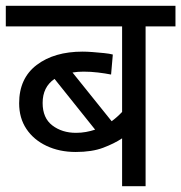

<svg xmlns="http://www.w3.org/2000/svg" viewBox="-20 -642 625 662"><path d="M585 -551H482V0H401V-165Q374 -147 335.5 -132.5Q297 -118 241 -118Q185 -118 140.5 -139Q96 -160 71 -197.5Q46 -235 46 -286Q46 -372 106.5 -418Q167 -464 265 -464Q279 -464 299 -462.5Q319 -461 338.5 -459Q358 -457 369 -454L363 -385Q343 -389 318 -392Q293 -395 268 -395Q248 -395 230 -392L365 -224Q384 -238 401 -256V-551H0V-622H585ZM127 -287Q127 -235 160.5 -209.5Q194 -184 242 -184Q260 -184 276.5 -187Q293 -190 308 -195L168 -370Q127 -342 127 -287Z"/></svg>

Font: Go Noto Kurrent-Regular
Style: Regular
Weight: 400
Designer: Monotype Design Team
Foundry: Monotype Imaging Inc.
Version: Version 2.012; ttfautohint (v1.8.4.7-5d5b)